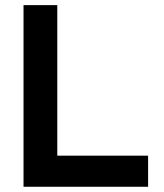

<svg xmlns="http://www.w3.org/2000/svg" viewBox="-20 -713 626 733"><path d="M69.8 0V-693.4H198.7V0ZM69.8 0V-118.7H545.4V0Z"/></svg>

Font: Cascadia Mono
Style: Regular
Weight: 400
Monospace: yes
Designer: Aaron Bell
Foundry: Saja Typeworks
Version: Version 2102.003